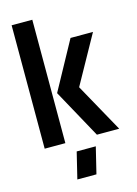

<svg xmlns="http://www.w3.org/2000/svg" viewBox="-136 -785 764 1071"><g transform="rotate(-15 246.0 -250.0)"><path d="M173.1 213 210.1 61H320.4L283.4 213ZM343.2 0 188.7 -281.3 340.7 -559.4H470.4L315.9 -281.3L472 0ZM41.6 0V-712.6H161V0Z"/></g></svg>

Font: Stick No Bills ExtraLight
Style: Regular
Weight: 200
Designer: Kosala Senevirathne, Siva Puranthara, Lasantha Premarathna, Tharique Azeez
Foundry: mooniak
Version: Version 2.000